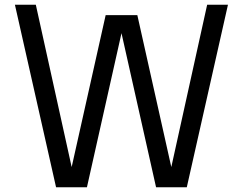

<svg xmlns="http://www.w3.org/2000/svg" viewBox="-20 -791 1026 811"><path d="M560.1 -727.1 703.6 -85.4 855 -771H942.9L769 0H639.2L493.2 -650.9L347.2 0H216.8L43 -771H131.3L282.7 -85.4L426.3 -727.1Z"/></svg>

Font: Dhyana
Style: Regular
Weight: 400
Foundry: Vernon Adams
Version: Version 1.002; ttfautohint (v0.8.51-6076)